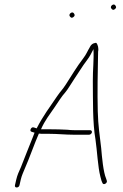

<svg xmlns="http://www.w3.org/2000/svg" viewBox="-20 -801 542 848"><path d="M471.4 -764C474.9 -759.4 479.2 -754.1 487.7 -761C496.2 -767.9 492.1 -773.4 488.6 -778C481.4 -787.3 464.2 -773.3 471.4 -764ZM288.3 -729C291.8 -724.4 296.1 -719.1 304.6 -726C313.1 -732.9 309 -738.4 305.5 -743C298.4 -752.3 281.1 -738.3 288.3 -729ZM53.8 27C59.6 27 64.7 23.2 66.1 17L71.8 -8C76.1 -26.4 83.1 -40.5 90.6 -59C108.1 -97.6 133.6 -170.9 151.7 -211C155.6 -210.3 159.5 -210 163.5 -210H196.5C234 -210 269.8 -206 304.6 -206H373.6C378.8 -206 384.6 -210.7 385.9 -216C387.1 -221.3 383.5 -226 378.2 -226H309.2C298.5 -226 287.7 -226.7 276.6 -228C252.9 -229.3 226.2 -230 200.6 -230H161.1C177.9 -268.9 200.1 -296.2 221.7 -328C234.6 -347 253.8 -377.5 267.5 -392C278.9 -404.7 297.2 -436.7 307.9 -452C326.8 -479.2 343.4 -508.2 363.3 -534C377.7 -552.9 382.9 -564.8 392.8 -584C395.4 -537.7 389.5 -491 390 -444C390.9 -359.1 388.6 -258.7 401.7 -185C408.9 -137.1 412 -63.2 423.6 -20L428.5 -2L432.4 7C436.3 19.1 455.9 7.6 451.7 -3L448.8 -12C436 -41.2 430.4 -107 426.9 -147C420.4 -202.8 413.5 -245.1 411.8 -309C409.6 -398.1 411.6 -481.1 413.3 -573C416.6 -587.4 412 -603.3 406.4 -610.5C403.8 -614 399.6 -610 394.8 -610C386.9 -607.3 380.9 -601.7 376.9 -593C365.3 -573.8 361.8 -561.8 347.4 -543C319.4 -506.7 296.2 -467.5 270.8 -428C254 -401.8 249.9 -401.9 231.6 -375C200.4 -328.9 168.9 -287.4 142 -234L129.9 -238C123.7 -240 119.1 -237.8 115.9 -231.5C112.8 -225.2 114 -221 119.6 -219L132.6 -215C130.6 -209 128.1 -202.7 125.3 -196C111.8 -163.3 84.3 -92.6 72.5 -63C63.5 -43.1 56.5 -28.1 51.8 -8L46.1 17C44.7 23.2 47.9 27 53.8 27Z"/></svg>

Font: HoneyBee
Style: UltLitIt
Weight: 100
Foundry: Cannot Into Space Fonts
Version: Version 0.89